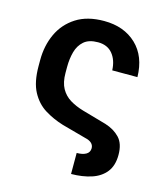

<svg xmlns="http://www.w3.org/2000/svg" viewBox="-111 -638 787 915"><g transform="rotate(15 282.0 -180.5)"><path d="M325.6 192.5V88.8Q354.8 88.8 371.6 79Q388.5 69.2 388.8 49Q388.5 18.5 346.2 9.2L227.3 -23.4Q177.9 -38.4 136 -64.3Q94.1 -90.2 68.5 -137.8Q43 -185.4 43 -264.6V-294Q43 -364.7 70.1 -423.5Q97.3 -482.2 152.2 -517.4Q207 -552.6 289.8 -552.6Q388.5 -552.6 449.2 -494.9Q509.9 -437.1 511.7 -335.2H387.4Q385.3 -385.3 359.9 -416.2Q334.5 -447.1 288 -447.1Q242.9 -447.1 218.6 -425.8Q194.2 -404.5 184.8 -370Q175.4 -335.6 175.4 -295.8V-266.3Q175.4 -219.1 191.9 -189.5Q208.5 -159.8 237.2 -142.4Q266 -125 302.6 -114.3L421.9 -80.3Q466.3 -66.4 493.4 -37.6Q520.6 -8.9 520.6 46.5Q520.6 99.4 495.2 131.4Q469.8 163.4 425.8 177.7Q381.7 192.1 325.6 192.5Z"/></g></svg>

Font: Linik Sans SemiBold
Style: Regular
Weight: 600
Designer: Rasmus Andersson (font), Cristiano Sobral (main changes)
Foundry: rsms
Version: Version 3.018;June 1, 2022;FontCreator 14.0.0.2814 64-bit; t